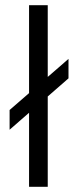

<svg xmlns="http://www.w3.org/2000/svg" viewBox="-20 -720 304 740"><path d="M17 -220 244 -418V-493L17 -296ZM92 0H164V-309V-316V-700H92V-316V-309V-126V-111Z"/></svg>

Font: Tilda Sans VF
Style: Regular
Weight: 400
Designer: ParaType Ltd
Foundry: ParaType Ltd
Version: Version 1.010